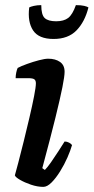

<svg xmlns="http://www.w3.org/2000/svg" viewBox="-20 -729 365 749"><path d="M149 0Q126 0 101 -8.5Q76 -17 58 -27.5Q40 -38 38 -45Q42 -59 51.5 -95Q61 -131 72.5 -177.5Q84 -224 95 -271Q106 -318 113 -354Q120 -390 120 -404Q120 -415 114 -419.5Q108 -424 91 -424H41Q41 -435 43.5 -446.5Q46 -458 49 -464Q62 -471 85.5 -479.5Q109 -488 132 -494Q155 -500 168 -500Q196 -500 214 -487.5Q232 -475 232 -449Q232 -432 223.5 -389Q215 -346 196 -269Q177 -192 145 -73L155 -66Q165 -76 179 -96Q193 -116 207.5 -138.5Q222 -161 232 -177Q241 -177 249.5 -172.5Q258 -168 261 -163Q255 -142 243 -114.5Q231 -87 214.5 -60.5Q198 -34 181 -17Q164 0 149 0ZM189 -577Q131 -577 109 -610.5Q87 -644 94 -700Q99 -703 112 -706Q125 -709 141 -709Q141 -671 154.5 -658.5Q168 -646 199 -646Q229 -646 246 -659Q263 -672 276 -709Q297 -709 309 -706Q321 -703 325 -700Q311 -644 278.5 -610.5Q246 -577 189 -577Z"/></svg>

Font: Texturina 72pt 72pt Regular
Style: Bold Italic
Weight: 700
Italic angle: -11°
Designer: Guillermo Torres Carreño
Foundry: Omnibus-Type
Version: Version 1.002; ttfautohint (v1.8.3)